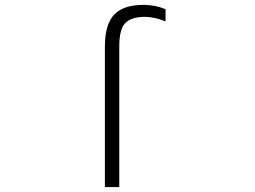

<svg xmlns="http://www.w3.org/2000/svg" viewBox="-20 -761 1040 782"><path d="M465.8 -573.2V1H407.2V-571.3Q407.2 -661.1 444.8 -701.2Q482.4 -741.2 565.4 -741.2Q611.3 -741.2 654.3 -723.6V-673.8Q611.3 -691.4 572.3 -692.4Q513.7 -692.4 489.7 -666.5Q465.8 -640.6 465.8 -573.2Z"/></svg>

Font: GenEi Gothic M Light
Style: Regular
Weight: 300
Designer: o_tamon (Modified); [Source Han Sans]
Ryoko NISHIZUKA  (kana & ideographs); Paul D. Hunt (Latin, Greek & Cyrillic); Wenl
Version: Version 1.1a;Original Version 1.004